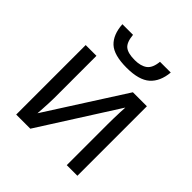

<svg xmlns="http://www.w3.org/2000/svg" viewBox="-202 -903 1047 1047"><g transform="rotate(45 321.5 -379.0)"><path d="M519 -758Q512 -683 468.5 -644.5Q425 -606 330 -606Q232 -606 191.5 -644Q151 -682 146 -758H228Q233 -704 256.5 -685.5Q280 -667 332 -667Q378 -667 404.5 -686.5Q431 -706 436 -758ZM168 -209Q168 -197 167 -173Q166 -149 164.5 -125Q163 -101 162 -87L449 -536H557V0H475V-316Q475 -332 475.5 -358Q476 -384 477 -409.5Q478 -435 479 -448L194 0H85V-536H168Z"/></g></svg>

Font: Noto Sans
Style: Regular
Weight: 400
Designer: Monotype Design Team
Foundry: Monotype Imaging Inc.
Version: Version 2.007